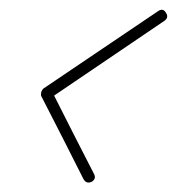

<svg xmlns="http://www.w3.org/2000/svg" viewBox="-20 -364 365 396"><path d="M322 -338Q329 -328 319 -321Q260 -281 201 -241Q142 -201 83 -161Q80 -159 83 -169Q85 -179 87 -176Q108 -134 130 -91Q152 -48 174 -5Q179 5 169 11Q158 16 152 5Q131 -37 109 -80Q87 -123 65 -166Q64 -168 65 -174Q67 -179 69 -181Q128 -221 187.5 -261Q247 -301 306 -341Q316 -348 322 -338Z"/></svg>

Font: FRB American Cursive Light
Style: Italic
Weight: 300
Italic angle: -25°
Version: Version 2.0;Modular Font Editor K font №1